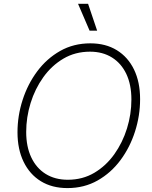

<svg xmlns="http://www.w3.org/2000/svg" viewBox="-20 -961 783 991"><path d="M328.1 9.8Q248.5 9.8 190.9 -25.6Q133.3 -61 101.8 -126Q70.3 -190.9 70.3 -278.3Q70.3 -363.3 96.7 -445.1Q123 -526.9 172.1 -592.8Q221.2 -658.7 290.5 -698Q359.9 -737.3 446.3 -737.3Q525.4 -737.3 583 -701.9Q640.6 -666.5 671.9 -601.8Q703.1 -537.1 703.1 -449.2Q703.1 -364.3 677 -282.5Q650.9 -200.7 602.1 -134.8Q553.2 -68.8 483.9 -29.5Q414.6 9.8 328.1 9.8ZM330.1 -33.2Q406.2 -33.2 466.8 -69.1Q527.3 -105 570.1 -165Q612.8 -225.1 635.5 -298.3Q658.2 -371.6 658.2 -447.3Q658.2 -523.9 632.1 -579.1Q606 -634.3 557.9 -664.3Q509.8 -694.3 444.8 -694.3Q368.2 -694.3 307.4 -658.4Q246.6 -622.6 203.6 -562.5Q160.6 -502.4 137.9 -429Q115.2 -355.5 115.2 -279.8Q115.2 -204.1 141.4 -148.7Q167.5 -93.3 215.8 -63.2Q264.2 -33.2 330.1 -33.2ZM442.4 -802.7 382.8 -941.4H434.6L481.4 -802.7Z"/></svg>

Font: Inter 18pt ExtraLight
Style: Italic
Weight: 250
Italic angle: -9.3988°
Designer: Rasmus Andersson
Foundry: rsms
Version: Version 4.001;git-66647c0bb